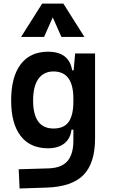

<svg xmlns="http://www.w3.org/2000/svg" viewBox="-20 -815 626 1068"><path d="M88.9 233.4 84 126.5 250 121.6Q322.3 119.1 355 81.3Q387.7 43.5 388.2 -30.3V-93.8H377.9Q371.6 -43.5 337.4 -16.8Q303.2 9.8 246.6 9.8Q147.9 9.8 95 -58.6Q42 -127 42 -256.3Q42 -387.7 95.2 -457.5Q148.4 -527.3 247.1 -527.3Q364.7 -527.3 381.3 -423.8H389.6L397.9 -517.6H508.8V-45.9Q508.8 92.3 444.6 158Q380.4 223.6 240.2 228.5ZM388.2 -265.6Q388.2 -417.5 277.8 -417.5Q222.7 -417.5 193.4 -376Q164.1 -334.5 164.1 -256.3Q164.1 -100.1 277.8 -100.1Q335.9 -100.1 362.1 -137.2Q388.2 -174.3 388.2 -251.5ZM97.2 -609.4 214.4 -794.9H332.5L449.7 -609.4H321.8L273.4 -718.3L225.1 -609.4Z"/></svg>

Font: CaskaydiaCove NF SemiBold
Style: Regular
Weight: 600
Designer: Aaron Bell
Foundry: Saja Typeworks
Version: Version 2111.001; VTT 6.35;Nerd Fonts 3.2.1